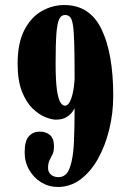

<svg xmlns="http://www.w3.org/2000/svg" viewBox="-20 -731 514 763"><path d="M235.5 -711Q337 -711 383.5 -614.8Q430 -518.5 430 -350Q430 -281.5 414.2 -216.8Q398.5 -152 369.5 -100.2Q340.5 -48.5 300 -18.2Q259.5 12 210 12Q174 12 144 -6.2Q114 -24.5 96 -55.8Q78 -87 78 -125.5Q78 -171.5 95 -189.8Q112 -208 137.5 -208Q162.5 -208 178.5 -194.5Q194.5 -181 194.5 -150Q194.5 -129.5 188.8 -117.8Q183 -106 177 -94.5Q171 -83 171 -63.5Q171 -47 182.5 -37Q194 -27 212.5 -27Q244 -27 257.5 -64.8Q271 -102.5 273.8 -165Q276.5 -227.5 276.5 -301.5Q276.5 -300 269 -288.5Q261.5 -277 245.2 -266.2Q229 -255.5 202 -255.5Q185.5 -255.5 160.2 -265.5Q135 -275.5 109.5 -300Q84 -324.5 67 -368Q50 -411.5 50 -478Q50 -559.5 76.5 -611Q103 -662.5 145.5 -686.8Q188 -711 235.5 -711ZM238 -671.5Q223.5 -671.5 215.5 -655.5Q207.5 -639.5 204.2 -598.2Q201 -557 201 -480Q201 -410.5 206.2 -374Q211.5 -337.5 220 -324.2Q228.5 -311 238 -311Q253 -311 263.2 -339.8Q273.5 -368.5 276.5 -417Q276.5 -501 275.2 -551.8Q274 -602.5 270.2 -628.5Q266.5 -654.5 258.8 -663Q251 -671.5 238 -671.5Z"/></svg>

Font: Imbue 10pt Black
Style: Regular
Weight: 900
Designer: Tyler Finck
Foundry: Etcetera Type Company
Version: Version 1.102; ttfautohint (v1.8.3)